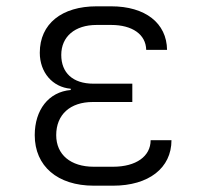

<svg xmlns="http://www.w3.org/2000/svg" viewBox="-20 -579 640 608"><path d="M338 9C451 9 523 -47 523 -135H457C457 -84 411 -51 338 -51H277C204 -51 158 -89 158 -151C158 -216 202 -256 274 -256H399V-314H276C210 -314 174 -349 174 -405C174 -463 217 -500 286 -500H332C399 -500 442 -470 443 -421H509C508 -506 440 -559 332 -559H286C176 -559 106 -504 106 -412C106 -350 146 -303 204 -298V-294C134 -288 90 -231 90 -151C90 -53 162 9 277 9Z"/></svg>

Font: JetBrains Mono ExtraLight
Style: Regular
Weight: 240
Monospace: yes
Designer: Philipp Nurullin, Konstantin Bulenkov
Foundry: JetBrains
Version: Version 2.305